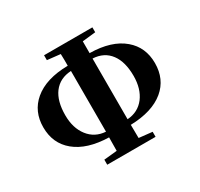

<svg xmlns="http://www.w3.org/2000/svg" viewBox="-158 -957 1202 1156"><g transform="rotate(-30 442.5 -378.5)"><path d="M368 -596Q289 -592 246 -535Q205 -480 205 -382Q205 -293 249 -236Q293 -179 368 -174ZM518 -174Q593 -179 637 -236Q680 -293 680 -382Q680 -480 639 -535Q597 -592 518 -596ZM519 -633Q670 -631 752 -561Q830 -495 830 -385Q830 -273 751 -207Q669 -139 518 -135L519 -43L611 -33V2H275V-33L366 -42Q367 -73 367 -135Q216 -139 134 -207Q54 -273 54 -385Q54 -495 132 -561Q215 -631 367 -633V-674L366 -715L275 -725V-759H611V-725L519 -715Z"/></g></svg>

Font: Source Han Serif SC Heavy
Style: Regular
Weight: 900
Designer: Ryoko NISHIZUKA  (kana & ideographs); Frank Grießhammer (Latin, Greek & Cyrillic); Wenlong ZHANG  (bopomofo); Sandoll Co
Foundry: Adobe Systems Incorporated
Version: Version 1.001 October 20, 2017